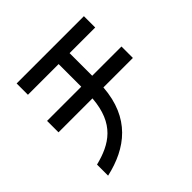

<svg xmlns="http://www.w3.org/2000/svg" viewBox="-188 -888 1128 1128"><g transform="rotate(-45 376.0 -324.5)"><path d="M351 -329C336 -133 230 -69 95 -35V57C282 15 425 -94 442 -329H687V-424H444V-612H657V-706H98V-612H353V-424H69V-329Z"/></g></svg>

Font: コーポレート・ロゴ ver3 Medium
Style: Regular
Weight: 500
Designer: [KANA_main] LOGOTYPE.JP [Source Han Sans] Ryoko NISHIZUKA 西塚涼子 (kana, bopomofo & ideographs); Paul D. Hunt (Latin, Greek
Version: Version 12.001;FEAKit 1.0